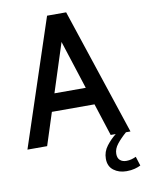

<svg xmlns="http://www.w3.org/2000/svg" viewBox="-98 -768 790 1046"><g transform="rotate(-10 297.5 -245.0)"><path d="M427 -179.5H151.5V-276.5H427ZM275 -589.5H303.5L113.5 0H4.5L236.5 -700H342L574.5 0H465ZM493 0H549.5Q518 27.5 497.5 53.5Q477 79.5 477 107Q477 130.5 490.2 142.2Q503.5 154 525 154Q540 154 553 150.5Q566 147 579 141L595 192Q581.5 199 561.8 204.2Q542 209.5 516.5 209.5Q474.5 209.5 445.5 187.5Q416.5 165.5 416.5 123.5Q416.5 84.5 440.5 53.2Q464.5 22 493 0Z"/></g></svg>

Font: Cabin SemiCondensedMedium
Style: Regular
Weight: 500
Width: 4
Designer: Pablo Impallari
Foundry: Pablo Impallari. http://www.impallari.com Igino Marini. http://www.ikern.com
Version: Version 3.001